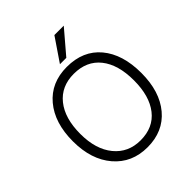

<svg xmlns="http://www.w3.org/2000/svg" viewBox="-241 -1022 1172 1172"><g transform="rotate(-45 345.5 -435.5)"><path d="M641 -340Q641 -180 562 -86Q483 8 347 8Q213 8 131.5 -87Q50 -182 50 -340Q50 -499 129.5 -593.5Q209 -688 345 -688Q485 -688 563 -594.5Q641 -501 641 -340ZM114 -340Q114 -207 177.5 -129.5Q241 -52 347 -52Q457 -52 517 -128.5Q577 -205 577 -340Q577 -476 516.5 -552Q456 -628 345 -628Q237 -628 175.5 -551.5Q114 -475 114 -340ZM382 -729H327L429 -879H510Z"/></g></svg>

Font: Hind Madurai Light
Style: Regular
Weight: 300
Designer: Jyotish Sonowal
Foundry: Indian Type Foundry
Version: Version 1.001;PS 1.0;hotconv 1.0.86;makeotf.lib2.5.63406; tt